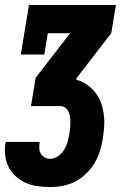

<svg xmlns="http://www.w3.org/2000/svg" viewBox="-25 -550 545 775"><path d="M177 205Q152 205 126.5 201.5Q101 198 79 188Q57 178 39 162Q21 146 10 124.5Q-1 103 -4 78Q-7 53 -3 27Q-2 26 -2 25Q-2 24 -2 23H135Q135 23 135 23.5Q135 24 135 24Q133 36 133.5 48Q134 60 139.5 70Q145 80 155 85.5Q165 91 177 91Q194 91 209 80.5Q224 70 233.5 55Q243 40 247.5 23.5Q252 7 255 -10Q257 -21 258 -32.5Q259 -44 259 -55.5Q259 -67 257.5 -78Q256 -89 251.5 -99Q247 -109 238 -115.5Q229 -122 218 -122H100L119 -236L258 -416H168L154 -330H59L92 -530H443L424 -416L285 -236L283 -228Q306 -222 325.5 -208.5Q345 -195 359.5 -177Q374 -159 382 -137Q390 -115 393.5 -90.5Q397 -66 395.5 -41Q394 -16 390 9Q386 34 378.5 59Q371 84 357 107.5Q343 131 323 150.5Q303 170 279 182.5Q255 195 229 200Q203 205 177 205Z"/></svg>

Font: Iosevka Slab Heavy
Style: Italic
Weight: 900
Italic angle: -9°
Monospace: yes
Designer: Belleve Invis
Foundry: Belleve Invis
Version: Version 11.1.0; ttfautohint (v1.8.3)